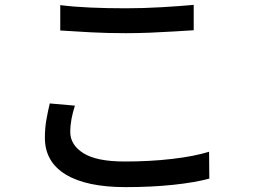

<svg xmlns="http://www.w3.org/2000/svg" viewBox="-20 -734 1040 787"><path d="M227 -713Q282 -706 350.5 -703Q419 -700 495 -700Q568 -700 643.5 -704.5Q719 -709 774 -714V-610Q740 -608 692.5 -605Q645 -602 594 -600Q543 -598 496 -598Q420 -598 353.5 -601.5Q287 -605 227 -609ZM287 -301Q278 -273 273 -246Q268 -219 268 -193Q268 -140 322 -106Q376 -72 491 -72Q594 -72 685 -82.5Q776 -93 837 -112L838 -2Q780 14 690.5 23.5Q601 33 495 33Q334 33 249 -19Q164 -71 164 -169Q164 -210 170.5 -245.5Q177 -281 184 -310Z"/></svg>

Font: Source Han Sans SC Medium
Style: Regular
Weight: 500
Designer: Ryoko NISHIZUKA 西塚涼子 (kana, bopomofo & ideographs); Paul D. Hunt (Latin, Greek & Cyrillic); Sandoll Communications 산돌커뮤니
Foundry: Adobe
Version: Version 2.004;hotconv 1.0.118;makeotfexe 2.5.65603